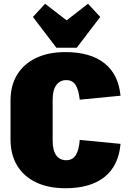

<svg xmlns="http://www.w3.org/2000/svg" viewBox="-20 -989 688 1021"><path d="M328 12Q238 12 172.5 -19Q107 -50 71.5 -108Q36 -166 36 -248V-454Q36 -535 71.5 -592.5Q107 -650 172.5 -681Q238 -712 328 -712Q460 -712 535 -653Q610 -594 621 -480L404 -459Q398 -513 381.5 -538Q365 -563 332 -563Q299 -563 279.5 -536.5Q260 -510 260 -459V-242Q260 -189 279 -163Q298 -137 332 -137Q366 -137 383 -164Q400 -191 404 -245L621 -224Q611 -108 536 -48Q461 12 328 12ZM513 -899 388 -735H280L155 -899L220 -969L409 -823H260L448 -969Z"/></svg>

Font: Pathway Extreme Condensed Black
Style: Regular
Weight: 900
Width: 3
Version: Version 1.001;gftools[0.9.26]